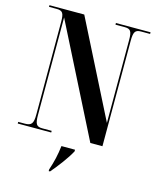

<svg xmlns="http://www.w3.org/2000/svg" viewBox="-135 -806 913 1119"><g transform="rotate(15 322.0 -246.5)"><path d="M22 0H224V-10H167C132 -10 123 -24 123 -79V-667L460 0H533V-635C533 -690 542 -704 578 -704H632V-714H423V-704H479C514 -704 523 -691 523 -638V-138L232 -714H22V-704H68C104 -704 113 -691 113 -638V-79C113 -24 102 -10 62 -10H22ZM268 211V221H276C312 179 359 118 384 71V61H302C296 114 285 161 268 211Z"/></g></svg>

Font: Noto Serif Display ExtraCondensed
Style: Bold
Weight: 700
Width: 2
Designer: Monotype Design Team
Foundry: Monotype Imaging Inc.
Version: Version 2.009